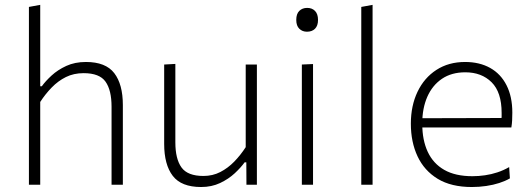

<svg xmlns="http://www.w3.org/2000/svg" viewBox="-20 -760 2180 790"><path d="M99 0Q99 -56 99 -107.8Q99 -159.5 99 -220.5V-494Q99 -557.5 99 -616.8Q99 -676 99 -731.5L145.5 -740Q145.5 -679.5 145.5 -619Q145.5 -558.5 145.5 -494V-405H152Q167 -426 192.2 -449.2Q217.5 -472.5 252.8 -488.8Q288 -505 333.5 -505Q415 -505 450.2 -459Q485.5 -413 485.5 -327.5Q485.5 -295 485.5 -272Q485.5 -249 485.5 -220.5Q485.5 -162.5 485.5 -109.2Q485.5 -56 485.5 0H439Q439 -56 439 -109Q439 -162 439 -219V-321Q439 -389 414.2 -424Q389.5 -459 324 -459Q283.5 -459 251.2 -443Q219 -427 192.8 -400Q166.5 -373 145.5 -340.5V-219Q145.5 -159.5 145.5 -107.8Q145.5 -56 145.5 0Z M807.5 9.5Q726 9.5 690.8 -36.5Q655.5 -82.5 655.5 -168Q655.5 -201 655.5 -225Q655.5 -249 655.5 -271Q655.5 -313 655.5 -349.8Q655.5 -386.5 655.5 -422Q655.5 -457.5 655.5 -494.5L701.5 -497Q701.5 -441.5 701.5 -387.8Q701.5 -334 701.5 -273.5V-174.5Q701.5 -106 726.8 -71Q752 -36 817 -36Q855 -36 886.5 -52.2Q918 -68.5 944 -95.2Q970 -122 991 -154.5V-273.5Q991 -334 991 -386.5Q991 -439 991 -494.5H1037Q1037 -439 1037 -386.2Q1037 -333.5 1037 -271V-220.5Q1037 -159.5 1037 -107.8Q1037 -56 1037 0H994L993.5 -92H986.5Q971 -70.5 945.8 -47Q920.5 -23.5 885.8 -7Q851 9.5 807.5 9.5Z M1222 0Q1222 -56 1222 -107.8Q1222 -159.5 1222 -220.5V-270.5Q1222 -312 1222 -349Q1222 -386 1222 -421.8Q1222 -457.5 1222 -494.5L1268 -496.5Q1268 -459.5 1268 -423.5Q1268 -387.5 1268 -350Q1268 -312.5 1268 -270.5V-220.5Q1268 -159.5 1268 -107.8Q1268 -56 1268 0ZM1243 -629.5Q1224 -629.5 1211.5 -641.8Q1199 -654 1199 -678Q1199 -703 1211.5 -715.2Q1224 -727.5 1244 -727.5Q1264 -727.5 1276.2 -715Q1288.5 -702.5 1288.5 -678Q1288.5 -654 1276.2 -641.8Q1264 -629.5 1243 -629.5Z M1466.5 0Q1466.5 -56 1466.5 -107.8Q1466.5 -159.5 1466.5 -220.5V-494Q1466.5 -557.5 1466.5 -617Q1466.5 -676.5 1466.5 -731.5L1513 -740Q1513 -679 1513 -618.8Q1513 -558.5 1513 -494V-220.5Q1513 -159.5 1513 -107.8Q1513 -56 1513 0Z M1921.5 9.5Q1836.5 9.5 1781 -24.2Q1725.5 -58 1698 -116.8Q1670.5 -175.5 1670.5 -251Q1670.5 -325 1698 -382.5Q1725.5 -440 1775.8 -472.5Q1826 -505 1893.5 -505Q1953 -505 1996.8 -480.5Q2040.5 -456 2064.2 -409.2Q2088 -362.5 2088 -296.5Q2088 -279 2087.2 -264.5Q2086.5 -250 2084 -235.5L2043 -265.5Q2044 -273.5 2044 -281Q2044 -288.5 2044 -295.5Q2044 -380.5 2002.8 -421.5Q1961.5 -462.5 1894.5 -462.5Q1838 -462.5 1798.5 -435.8Q1759 -409 1738.2 -361.8Q1717.5 -314.5 1717.5 -254V-249Q1717.5 -183.5 1740 -135.2Q1762.5 -87 1808 -61Q1853.5 -35 1924 -35Q1949.5 -35 1975.5 -38.8Q2001.5 -42.5 2026.5 -50.8Q2051.5 -59 2075 -72.5L2078 -26Q2059 -15 2034.2 -7Q2009.5 1 1980.8 5.2Q1952 9.5 1921.5 9.5ZM1692 -235.5V-273.5L2053 -274.5L2084 -266.5V-235.5Z"/></svg>

Font: Commissioner Thin ExtraLight
Style: Regular
Weight: 250
Version: Version 1.000